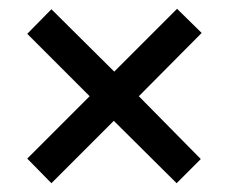

<svg xmlns="http://www.w3.org/2000/svg" viewBox="-20 -572 521 437"><path d="M383 -552 439 -497 296 -353 437 -210 382 -155 239 -297 97 -155 42 -211 184 -353 42 -495 97 -551 240 -409Z"/></svg>

Font: Noto Sans Arabic UI Cn Md
Style: Regular
Weight: 500
Width: 3
Designer: Monotype Design Team, Nadine Chahine and Nizar Qandah
Foundry: Monotype Imaging Inc.
Version: Version 2.010; ttfautohint (v1.8.4.7-5d5b)